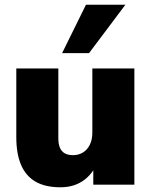

<svg xmlns="http://www.w3.org/2000/svg" viewBox="-20 -782 641 813"><path d="M236 11Q172 11 131 -12.5Q90 -36 69.5 -83Q49 -130 49 -202V-492H227V-197Q227 -173 233.5 -157Q240 -141 254 -133Q268 -125 289 -125Q313 -125 331.5 -136.5Q350 -148 360.5 -169.5Q371 -191 371 -220V-492H549V0H375V-90H391Q369 -41 329.5 -15Q290 11 236 11ZM243 -557 344 -762H511L357 -557Z"/></svg>

Font: Nunito Sans 12pt Black
Style: Regular
Weight: 900
Designer: Vernon Adams
Foundry: Vernon Adams
Version: Version 3.101;gftools[0.9.27]